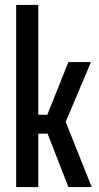

<svg xmlns="http://www.w3.org/2000/svg" viewBox="-20 -763 404 783"><path d="M46 0V-743H136V-295H173L259 -510H351L248 -266L354 0H259L174 -218H136V0Z"/></svg>

Font: Saira ExtraCondensed SemiBold
Style: Regular
Weight: 600
Width: 2
Designer: Hector Gatti with collaboration of the Omnibus-Type team
Foundry: Omnibus-Type
Version: Version 1.101